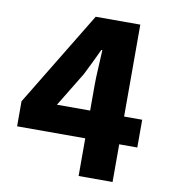

<svg xmlns="http://www.w3.org/2000/svg" viewBox="-74 -699 677 763"><g transform="rotate(10 264.0 -317.5)"><path d="M294 0V-367Q294 -397 296.5 -438Q299 -479 300 -509H296Q284 -483 271 -456.5Q258 -430 244 -402L160 -264H504V-152H19V-253L251 -635H431V0Z"/></g></svg>

Font: Source Sans 3 ExtraLight
Style: Bold
Weight: 700
Version: Version 3.052;hotconv 1.1.0;makeotfexe 2.6.0